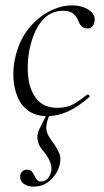

<svg xmlns="http://www.w3.org/2000/svg" viewBox="-20 -419 385 714"><path d="M156 13Q114 13 86.5 -6.5Q59 -26 45.5 -58Q32 -90 30 -128Q28 -166 36 -202Q50 -266 84 -309.5Q118 -353 162 -376Q206 -399 248 -399Q272 -399 292 -391.5Q312 -384 323 -371Q334 -358 332 -342Q331 -331 324.5 -322Q318 -313 304 -313Q293 -313 284.5 -320.5Q276 -328 271 -342Q268 -353 255 -366Q242 -379 215 -379Q179 -379 153.5 -358.5Q128 -338 112.5 -305Q97 -272 89 -232Q79 -177 85.5 -128Q92 -79 118.5 -48.5Q145 -18 193 -18Q230 -18 256 -33.5Q282 -49 304 -67Q307 -69 311 -65Q315 -61 312 -58Q270 -21 231.5 -4Q193 13 156 13ZM104 275Q83 275 67.5 264Q52 253 56 230Q58 222 64.5 217Q71 212 81 212Q92 212 98 218.5Q104 225 108 234Q112 243 117.5 249.5Q123 256 132 256Q162 256 171 215Q173 198 164.5 179Q156 160 137 138Q124 122 120 102Q116 82 127 60L157 0H168Q157 24 153.5 41.5Q150 59 155 73.5Q160 88 172 104Q188 125 198 145.5Q208 166 203 188Q201 205 188.5 225.5Q176 246 155 260.5Q134 275 104 275Z"/></svg>

Font: Cormorant Light
Style: Italic
Weight: 300
Italic angle: -10°
Designer: Christian Thalmann (Catharsis Fonts)
Foundry: Catharsis Fonts
Version: Version 4.000